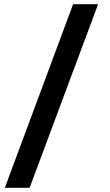

<svg xmlns="http://www.w3.org/2000/svg" viewBox="-20 -752 525 914"><path d="M121 142 447 -732H328L3 142Z"/></svg>

Font: Arima Koshi ExtraBold
Style: Regular
Weight: 800
Designer: Joana Correia and Natanael Gama
Foundry: NDISCOVER
Version: Version 1.019;PS 001.019;hotconv 1.0.88;makeotf.lib2.5.64775